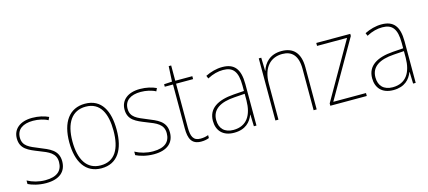

<svg xmlns="http://www.w3.org/2000/svg" viewBox="-53 -1113 3517 1577"><g transform="rotate(-15 1705.5 -324.0)"><path d="M362 -130C362 -226 287 -251 207 -284C132 -315 76 -334 76 -407C76 -477 130 -513 215 -513C260 -513 310 -502 341 -484L353 -509C317 -526 269 -538 215 -538C110 -538 50 -485 50 -407C50 -317 116 -292 199 -259C277 -229 335 -206 335 -131C335 -59 291 -15 189 -15C134 -15 82 -29 38 -53V-23C70 -7 125 10 189 10C305 10 362 -44 362 -130Z M861 -264C861 -423 805 -538 663 -538C531 -538 458 -436 458 -265C458 -97 526 10 660 10C797 10 861 -97 861 -264ZM485 -265C485 -421 546 -513 663 -513C788 -513 834 -408 834 -264C834 -110 781 -15 660 -15C541 -15 485 -112 485 -265Z M1278 -130C1278 -226 1203 -251 1123 -284C1048 -315 992 -334 992 -407C992 -477 1046 -513 1131 -513C1176 -513 1226 -502 1257 -484L1269 -509C1233 -526 1185 -538 1131 -538C1026 -538 966 -485 966 -407C966 -317 1032 -292 1115 -259C1193 -229 1251 -206 1251 -131C1251 -59 1207 -15 1105 -15C1050 -15 998 -29 954 -53V-23C986 -7 1041 10 1105 10C1221 10 1278 -44 1278 -130Z M1508 -15C1447 -15 1430 -55 1430 -130V-503H1575V-528H1430V-658H1409L1402 -528L1334 -524V-503H1404V-130C1404 -42 1427 10 1508 10C1537 10 1556 5 1575 -2V-27C1557 -20 1535 -15 1508 -15Z M1831 -537C1781 -537 1732 -523 1687 -501L1697 -476C1746 -502 1789 -512 1831 -512C1915 -512 1953 -467 1953 -347V-301L1865 -295C1726 -285 1643 -234 1643 -129C1643 -49 1690 10 1788 10C1885 10 1930 -42 1952 -99H1954L1957 0H1979V-353C1979 -483 1931 -537 1831 -537ZM1866 -271 1953 -277V-220C1952 -98 1903 -14 1788 -14C1713 -14 1671 -57 1671 -129C1671 -220 1744 -263 1866 -271Z M2335 -538C2235 -538 2185 -477 2166 -416H2164L2161 -528H2140V0H2166V-305C2166 -446 2237 -513 2335 -513C2416 -513 2465 -465 2465 -352V0H2491V-357C2491 -481 2434 -538 2335 -538Z M2917 0V-25H2639L2918 -510V-528H2629V-503H2884L2607 -20V0Z M3185 -537C3135 -537 3086 -523 3041 -501L3051 -476C3100 -502 3143 -512 3185 -512C3269 -512 3307 -467 3307 -347V-301L3219 -295C3080 -285 2997 -234 2997 -129C2997 -49 3044 10 3142 10C3239 10 3284 -42 3306 -99H3308L3311 0H3333V-353C3333 -483 3285 -537 3185 -537ZM3220 -271 3307 -277V-220C3306 -98 3257 -14 3142 -14C3067 -14 3025 -57 3025 -129C3025 -220 3098 -263 3220 -271Z"/></g></svg>

Font: Noto Sans Devanagari SemiCondensed Thin
Style: Regular
Weight: 100
Width: 4
Designer: Jelle Bosma - Monotype Design Team
Foundry: Monotype Imaging Inc.
Version: Version 2.004